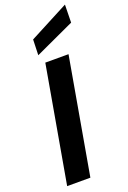

<svg xmlns="http://www.w3.org/2000/svg" viewBox="-181 -1030 725 1088"><g transform="rotate(-20 182.0 -485.5)"><path d="M24 0 147 -700H287L164 0ZM124 -753 127 -847 364 -971 362 -863Z"/></g></svg>

Font: DM Sans 17pt ExtraBold
Style: Italic
Weight: 800
Italic angle: -10°
Version: Version 4.004;gftools[0.9.30]